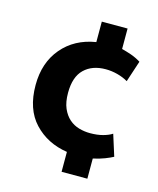

<svg xmlns="http://www.w3.org/2000/svg" viewBox="-88 -579 544 662"><g transform="rotate(15 184.5 -248.0)"><path d="M286 -516V-443Q302 -439 319.5 -433Q337 -427 355 -416L330 -340Q313 -350 292 -355.5Q271 -361 250 -361Q202 -361 173.5 -333.5Q145 -306 145 -249Q145 -216 154.5 -194Q164 -172 179.5 -158.5Q195 -145 214.5 -139.5Q234 -134 254 -134Q280 -134 300 -139.5Q320 -145 332 -153L356 -77Q345 -71 327 -64Q309 -57 286 -52V20H194V-51Q122 -62 76 -111Q30 -160 30 -246Q30 -326 74.5 -378.5Q119 -431 194 -443V-516Z"/></g></svg>

Font: Mukta Malar
Style: Bold
Weight: 700
Designer: Aadarsh Rajan, Girish Dalvi, Yashodeep Gholap
Foundry: Ek Type
Version: Version 2.538;PS 1.000;hotconv 16.6.51;makeotf.lib2.5.65220;